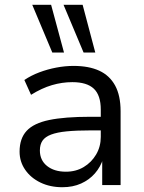

<svg xmlns="http://www.w3.org/2000/svg" viewBox="-20 -775 605 804"><path d="M241 9Q190 9 149.5 -10.5Q109 -30 85.5 -64Q62 -98 62 -140Q62 -195 91.5 -227Q121 -259 186 -272.5Q251 -286 358 -286H416V-229H361Q301 -229 260 -225Q219 -221 194 -211.5Q169 -202 158 -186Q147 -170 147 -145Q147 -104 177 -80Q207 -56 256 -56Q298 -56 330.5 -75.5Q363 -95 382.5 -128Q402 -161 402 -202V-316Q402 -376 373 -403.5Q344 -431 283 -431Q240 -431 197.5 -418.5Q155 -406 110 -378L82 -440Q110 -459 144.5 -472Q179 -485 216 -492Q253 -499 288 -499Q352 -499 395.5 -479Q439 -459 462 -417Q485 -375 485 -309V0H408V-111H412Q401 -76 377.5 -49Q354 -22 319.5 -6.5Q285 9 241 9ZM330 -555 246 -755H326L379 -555ZM199 -555 115 -755H194L248 -555Z"/></svg>

Font: Nunito Sans 10pt
Style: Regular
Weight: 400
Designer: Vernon Adams
Foundry: Vernon Adams
Version: Version 3.101;gftools[0.9.27]